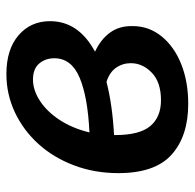

<svg xmlns="http://www.w3.org/2000/svg" viewBox="-24 -558 594 585"><g transform="rotate(-90 272.5 -266.0)"><path d="M248 11Q150 11 93.5 -39.5Q37 -90 37 -202Q37 -274 60.5 -336.5Q84 -399 125.5 -445Q167 -491 222 -517Q277 -543 339 -543Q414 -543 457 -506Q500 -469 500 -410Q500 -323 407 -273Q444 -256 465 -227.5Q486 -199 485 -158Q485 -109 454 -70.5Q423 -32 369.5 -10.5Q316 11 248 11ZM322 -462Q290 -462 257.5 -441Q225 -420 199.5 -381.5Q174 -343 161 -290Q269 -295 328 -320Q387 -345 387 -397Q387 -424 371 -443Q355 -462 322 -462ZM153 -211Q153 -137 180.5 -104.5Q208 -72 259 -72Q314 -72 343 -100Q372 -128 372 -164Q372 -189 358 -209Q344 -229 315 -238Q245 -220 153 -215Z"/></g></svg>

Font: Bitter SemiBold
Style: Italic
Weight: 600
Italic angle: -9°
Designer: Sol Matas, and Bitter project Authors
Foundry: Sol Matas
Version: Version 2.001